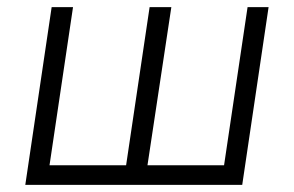

<svg xmlns="http://www.w3.org/2000/svg" viewBox="-20 -519 825 539"><path d="M51 0 125 -499H185L119 -55H334L400 -499H461L394 -55H609L675 -499H734L660 0Z"/></svg>

Font: Nunitoga
Style: Light Italic
Weight: 300
Italic angle: -9°
Designer: Vernon Adams
Foundry: Vernon Adams
Version: Version 1.0